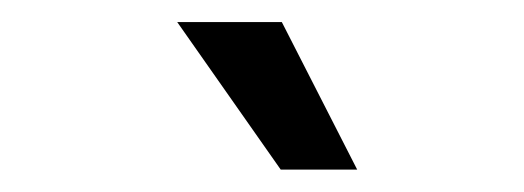

<svg xmlns="http://www.w3.org/2000/svg" viewBox="-20 -768 475 174"><path d="M234.4 -614.3 140.6 -748H235.4L303.7 -614.3Z"/></svg>

Font: Inter V
Style: Weight 400 Optical size 14.0
Weight: 400
Designer: Rasmus Andersson
Foundry: rsms
Version: Version 4.000;git-4fc901f